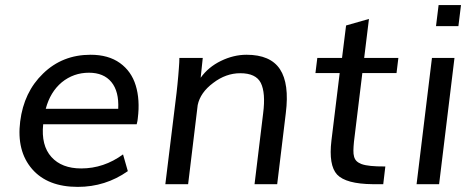

<svg xmlns="http://www.w3.org/2000/svg" viewBox="-20 -731 1863 762"><path d="M449.2 -299.3Q452.6 -368.2 422.1 -405.3Q391.6 -442.4 333 -442.4Q272 -442.4 225.1 -404.3Q179.2 -365.7 161.6 -299.3ZM288.6 10.7Q168.9 10.7 107.4 -60.1Q45.4 -131.8 60.1 -249Q74.7 -365.7 150.9 -439Q227.5 -513.7 339.4 -513.7Q410.2 -513.7 455.8 -481Q501.5 -448.2 518.6 -392.1Q536.1 -335 526.9 -261.7Q526.4 -252.4 522.5 -237.8H151.4Q142.6 -153.8 184.1 -107.9Q225.1 -62.5 302.2 -62.5Q392.1 -62.5 468.3 -118.2L487.3 -51.8Q398.4 10.7 288.6 10.7Z M636.2 0 680.7 -362.3Q682.6 -378.9 684.3 -396Q686 -413.1 687.5 -430.2Q689 -447.3 689.9 -460.4Q690.9 -473.6 691.4 -482.9L691.9 -501H784.7L776.4 -422.4Q806.6 -464.8 856.9 -489.3Q907.2 -513.7 958.5 -513.7Q1053.2 -513.7 1091.1 -456.3Q1128.9 -398.9 1114.3 -282.2L1080.1 0H990.2L1024.4 -281.7Q1034.7 -362.3 1015.1 -401.9Q995.6 -440.4 933.6 -440.4Q876.5 -440.4 826.2 -401.9Q774.9 -363.8 764.6 -314L726.6 0Z M1501 0H1459.5Q1353 -1 1317.9 -38.1Q1283.7 -75.2 1295.4 -173.3L1328.1 -440.9H1231.9L1239.3 -501H1337.4L1353.5 -629.9L1444.3 -655.8L1425.3 -501H1561L1553.7 -440.9H1418L1384.8 -168.5Q1382.8 -148.4 1382.6 -134Q1382.3 -119.6 1385.3 -109.1Q1388.2 -98.6 1395 -91.8Q1401.9 -85 1414.1 -80.1Q1422.4 -77.1 1431.4 -75.4Q1440.4 -73.7 1451.7 -72.5Q1462.9 -71.3 1476.8 -70.8Q1490.7 -70.3 1509.3 -70.3Z M1710.4 -627.4 1720.7 -710.9H1809.6L1799.3 -627.4ZM1633.3 0 1694.3 -501H1783.7L1722.7 0Z"/></svg>

Font: Ride
Style: Italic
Weight: 400
Version: Version 3.000